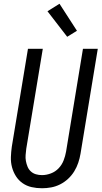

<svg xmlns="http://www.w3.org/2000/svg" viewBox="-20 -995 541 1023"><path d="M204 8Q175 8 148.5 2Q122 -4 100.5 -19Q79 -34 65 -56Q51 -78 44 -104Q37 -130 38 -158Q39 -186 43 -214L129 -735H208L120 -203Q118 -186 116.5 -169.5Q115 -153 118 -137Q121 -121 127 -106.5Q133 -92 144.5 -81.5Q156 -71 171.5 -66.5Q187 -62 204 -62Q227 -62 251 -71Q275 -80 292.5 -98.5Q310 -117 319 -140.5Q328 -164 332 -187L422 -735H501L409 -176Q405 -152 397 -128Q389 -104 375.5 -82Q362 -60 342.5 -42Q323 -24 300 -12.5Q277 -1 252.5 3.5Q228 8 204 8ZM338 -799 233 -935 297 -975 390 -831Z"/></svg>

Font: Iosevka Fixed
Style: Italic
Weight: 400
Italic angle: -9°
Monospace: yes
Designer: Belleve Invis
Foundry: Belleve Invis
Version: Version 33.2.4